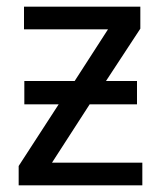

<svg xmlns="http://www.w3.org/2000/svg" viewBox="-20 -556 483 576"><path d="M401 -536H52V-468H304L204 -313H53V-243H156L36 -58V0H407V-68H136L249 -243H391V-313H298L401 -470Z"/></svg>

Font: Noto Sans Thai
Style: Regular
Weight: 400
Designer: Monotype Design Team
Foundry: Monotype Imaging Inc.
Version: Version 1.901